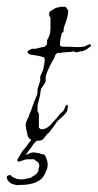

<svg xmlns="http://www.w3.org/2000/svg" viewBox="-54 -409 287 563"><path d="M54 4Q37 4 30 -5Q27 -9 24 -25Q22 -33 21.5 -39Q21 -45 22 -49Q23 -52 24.5 -55Q26 -58 27 -61Q29 -64 30 -67Q31 -70 32 -73Q34 -78 36.5 -83.5Q39 -89 40 -94Q42 -99 44 -104.5Q46 -110 48 -115L52 -125Q54 -128 54.5 -131Q55 -134 56 -136V-148Q57 -151 58 -154Q59 -157 60 -160Q61 -163 62 -166Q63 -169 64 -172V-185Q65 -187 66 -189.5Q67 -192 68 -194Q69 -196 70 -198.5Q71 -201 72 -203Q74 -209 74 -212Q74 -215 76 -221Q76 -222 76 -224Q76 -226 77 -229Q78 -233 76 -239Q75 -242 71 -242Q70 -242 64 -244Q60 -245 54.5 -246Q49 -247 42 -248Q29 -248 26 -258Q30 -260 31 -262Q33 -262 34.5 -263Q36 -264 37 -265Q43 -267 45 -266Q48 -265 54 -267Q61 -269 66.5 -270Q72 -271 77 -272L81 -276L84 -280V-291Q85 -293 86 -294.5Q87 -296 87 -297Q89 -299 89 -300.5Q89 -302 90 -303L93 -312Q93 -318 94 -321V-357Q94 -358 93 -359Q92 -359 92 -360Q90 -364 90 -367Q90 -371 92 -375Q96 -377 100 -380Q104 -383 108 -385Q112 -387 115 -387Q119 -387 121 -389H138Q141 -386 142 -384Q143 -382 146 -379Q146 -374 145.5 -369.5Q145 -365 144 -361Q143 -357 142 -354Q141 -351 140 -347Q139 -343 137.5 -340Q136 -337 135 -333Q132 -326 132 -315Q126 -314 126 -306Q124 -301 123 -292Q122 -287 122 -282.5Q122 -278 122 -274H124Q128 -272 133 -272H146Q151 -272 157 -271.5Q163 -271 170 -271H177Q182 -271 186.5 -271.5Q191 -272 195 -273Q200 -275 202 -277L210 -280L212 -277Q213 -276 213 -274L201 -265Q198 -263 195 -262Q192 -261 188 -259Q184 -259 180 -258Q176 -257 172 -256Q168 -255 165 -257Q163 -259 160 -258Q156 -257 151.5 -256.5Q147 -256 142 -256Q137 -256 132.5 -255.5Q128 -255 124 -254Q121 -253 118 -254Q115 -255 113 -253Q109 -250 107 -245Q106 -239 102 -234Q99 -229 96 -223Q93 -217 90 -211Q87 -205 84.5 -198.5Q82 -192 80 -185V-171Q78 -164 74 -160Q72 -157 70 -154Q68 -151 66 -148Q66 -143 65 -141Q64 -138 64 -132L60 -116Q59 -112 58 -107.5Q57 -103 56 -99V-82Q58 -80 58 -78Q60 -78 60 -75V-35Q63 -32 63 -32L66 -30Q79 -30 86 -36Q90 -39 93.5 -42Q97 -45 99 -49L108 -58Q112 -62 116 -67.5Q120 -73 124 -77L127 -80Q128 -80 130 -82Q132 -84 133.5 -86.5Q135 -89 136 -93Q139 -101 143 -102L145 -100Q145 -98 145 -95Q145 -92 144 -90Q144 -86 142 -82Q138 -75 128 -66Q119 -59 112 -51Q110 -47 107.5 -44Q105 -41 103 -38Q101 -34 98 -31Q95 -28 93 -24Q91 -21 88 -19Q84 -16 82 -13Q75 -3 70 1Q64 4 54 4ZM-1 134Q-8 134 -16 131Q-23 129 -28 123.5Q-33 118 -34 113V111Q-34 106 -30 106Q-29 106 -27.5 104.5Q-26 103 -23 105Q-21 107 -18.5 109Q-16 111 -10 113L-4 116H2Q2 117 5 117H10Q15 117 23 115Q31 113 37 112Q37 111 42.5 108Q48 105 49 104Q59 96 59 89V84Q61 82 61 80.5Q61 79 61 78V74Q61 72 60 71Q59 70 59 69Q57 66 55 65Q53 63 51.5 62.5Q50 62 49 61Q48 58 43 58H28Q21 58 16.5 60Q12 62 5 64Q4 65 2 65Q0 65 -2 63.5Q-4 62 -3 59Q2 51 5.5 44.5Q9 38 12 34Q19 26 29 12.5Q39 -1 44 -7H47Q49 -6 50.5 -6Q52 -6 53 -6Q60 -6 60 -4Q60 -2 59 -1.5Q58 -1 56 1Q55 3 53.5 4Q52 5 50 7Q43 14 37 24Q36 25 30 33Q24 41 21 46Q24 45 31 41.5Q38 38 42 38Q50 38 53 39Q56 40 59 40Q62 40 65 42Q67 43 69.5 43Q72 43 73 44Q77 44 78.5 47.5Q80 51 81 53L85 64V68Q84 69 85 69.5Q86 70 86 71V75Q86 76 85.5 76Q85 76 85 77Q85 77 85.5 78Q86 79 85 79V83L83 88Q82 92 77.5 101Q73 110 68 115Q56 125 41 129Q26 133 14 133Q13 133 7.5 133Q2 133 -1 134Z"/></svg>

Font: Estonia
Style: Regular
Weight: 400
Designer: Robert E. Leuschke
Foundry: Robert E. Leuschke
Version: Version 1.014; ttfautohint (v1.8.3)